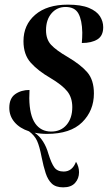

<svg xmlns="http://www.w3.org/2000/svg" viewBox="-20 -566 478 826"><path d="M182 10Q154 10 129 5Q150 19 165 42.5Q180 66 188 95Q201 137 214 154.5Q227 172 254 172Q291 172 307 130Q320 151 320 175Q320 202 303 221Q286 240 252 240Q220 240 203 224Q186 208 176.5 179Q167 150 159 110Q150 63 139.5 40Q129 17 105 -1Q65 -14 42.5 -40.5Q20 -67 20 -102Q20 -143 45.5 -161Q71 -179 107 -179Q106 -162 106 -143Q107 -70 131.5 -35Q156 0 200 0Q242 0 266.5 -29Q291 -58 291 -105Q291 -146 269.5 -173Q248 -200 196 -231Q144 -261 112.5 -296Q81 -331 81 -389Q81 -459 131.5 -502.5Q182 -546 272 -546Q329 -546 362.5 -532Q396 -518 410 -496Q424 -474 424 -449Q424 -412 399 -396.5Q374 -381 332 -381Q333 -393 333.5 -404Q334 -415 334 -426Q333 -479 317.5 -507.5Q302 -536 262 -536Q225 -536 201.5 -508.5Q178 -481 178 -436Q178 -397 199.5 -373.5Q221 -350 271 -321Q327 -288 355.5 -255Q384 -222 384 -164Q384 -90 333.5 -40Q283 10 182 10Z"/></svg>

Font: Noto Serif Display Condensed SemiBold
Style: Italic
Weight: 600
Width: 3
Italic angle: -12°
Designer: Monotype Design Team
Foundry: Monotype Imaging Inc.
Version: Version 2.009